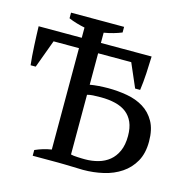

<svg xmlns="http://www.w3.org/2000/svg" viewBox="-102 -782 874 884"><g transform="rotate(15 335.5 -339.5)"><path d="M298.3 -533.7V-383.8Q306.6 -385.3 317.6 -386.7Q328.6 -388.2 340.1 -388.9Q351.6 -389.6 363 -390.1Q374.5 -390.6 384.3 -390.6Q431.2 -390.6 475.3 -382.8Q519.5 -375 554 -354Q588.4 -333 609.1 -296.1Q629.9 -259.3 629.9 -201.2Q629.9 -145.5 608.2 -106.7Q586.4 -67.9 550 -43.5Q513.7 -19 466.8 -8.1Q419.9 2.9 369.6 2.9Q365.2 2.9 351.6 2.4Q337.9 2 320.3 1.5Q302.7 1 283.9 0.5Q265.1 0 250.5 0H129.4V-27.3Q147.9 -35.6 167.5 -41.5Q187 -47.4 207 -50.3V-533.7H85.9L36.6 -399.9H12.2Q9.8 -418.9 8.1 -442.9Q6.3 -466.8 5.1 -491.7Q3.9 -516.6 2.9 -540.3Q2 -564 1.5 -583H207V-631.8Q188 -635.7 168.2 -641.4Q148.4 -647 129.4 -655.3V-682.1H382.3V-655.3Q364.3 -647.9 343 -641.8Q321.8 -635.7 298.3 -631.8V-583H540Q539.1 -545.9 536.6 -502.7Q534.2 -459.5 528.8 -420.9H504.9L456.1 -533.7ZM363.3 -341.3Q340.3 -341.3 325.7 -340.3Q311 -339.4 298.3 -335.9V-51.3Q302.7 -49.8 311.8 -48.8Q320.8 -47.9 331.1 -47.4Q341.3 -46.9 351.1 -46.6Q360.8 -46.4 366.2 -46.4Q398.9 -46.4 428.7 -54.7Q458.5 -63 481 -81.3Q503.4 -99.6 516.6 -129.2Q529.8 -158.7 529.8 -201.2Q529.8 -239.7 518.1 -266.4Q506.3 -293 484.9 -309.6Q463.4 -326.2 432.4 -333.7Q401.4 -341.3 363.3 -341.3Z"/></g></svg>

Font: PT Astra Serif
Style: Regular
Weight: 400
Designer: A.Korolkova, I. Chaeva
Foundry: ParaType Ltd
Version: Version 1.002